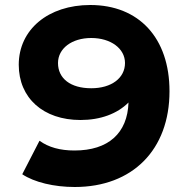

<svg xmlns="http://www.w3.org/2000/svg" viewBox="-20 -734 740 768"><path d="M341 -714C173 -714 55 -616 55 -475C55 -342 153 -254 302 -254C382 -254 449 -279 494 -324C490 -201 413 -132 278 -132C220 -132 174 -145 138 -171L69 -37C117 -5 196 14 279 14C510 14 658 -135 658 -369C658 -582 536 -714 341 -714ZM345 -381C262 -381 212 -420 212 -482C212 -540 267 -582 345 -582C423 -582 480 -540 480 -482C480 -422 426 -381 345 -381Z"/></svg>

Font: FIGSv2-sans-serif ExtraBold
Style: Regular
Weight: 800
Designer: Matt McInerney, Pablo Impallari, Rodrigo Fuenzalida,Mirko Velimirovic
Foundry: Matt McInerney, Pablo Impallari, Rodrigo Fuenzalida
Version: Version 4.021;hotconv 1.0.109;makeotfexe 2.5.65596